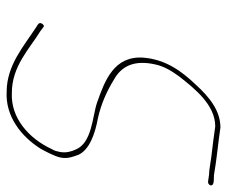

<svg xmlns="http://www.w3.org/2000/svg" viewBox="-74 -610 698 591"><g transform="rotate(90 275.5 -315.0)"><path d="M55 -97C45 -85 59 -81 64 -77C121 -40 181 14 263 14C338 18 400 -30 438 -90C447 -106 461 -133 465 -150C470 -172 464 -187 457 -207C441 -241 393 -258 344 -267C299 -277 260 -295 226 -316C184 -339 164 -379 179 -444C185 -472 200 -495 215 -516C254 -566 304 -628 369 -628H370C396 -624 437 -619 463 -616C480 -614 504 -609 517 -609H518L539 -606H540C543 -605 549 -608 551 -613C553 -623 541 -624 522 -624H520C469 -633 419 -637 373 -644C321 -644 279 -610 240 -567C201 -526 164 -477 158 -408C151 -316 229 -288 297 -264C338 -250 421 -249 441 -198C447 -185 452 -168 448 -149C446 -142 446 -135 439 -124C407 -55 344 2 266 -2C184 -2 130 -57 76 -90L64 -99C61 -102 59 -101 55 -97Z"/></g></svg>

Font: Stray Cat
Style: ExLtCnObl
Weight: 200
Version: Version 1.0